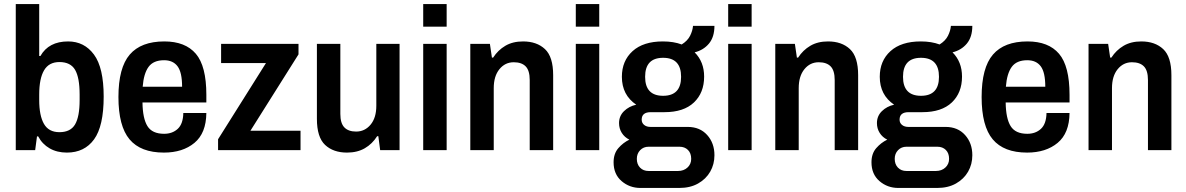

<svg xmlns="http://www.w3.org/2000/svg" viewBox="-20 -743 5870 950"><path d="M311 12Q262 12 225.5 -9Q189 -30 169 -68H163L154 0H58V-723H174V-466H180Q221 -538 317 -538Q397 -538 445 -473Q493 -408 493 -265Q493 -119 445.5 -53.5Q398 12 311 12ZM274 -89Q329 -89 351.5 -127.5Q374 -166 374 -248V-275Q374 -359 351.5 -397.5Q329 -436 274 -436Q222 -436 198 -395Q174 -354 174 -275V-248Q174 -171 197.5 -130Q221 -89 274 -89Z M791 12Q676 12 621 -53.5Q566 -119 566 -263Q566 -408 622 -473Q678 -538 793 -538Q897 -538 949 -477Q1001 -416 1001 -274V-236H685Q686 -157 709.5 -119Q733 -81 792 -81Q833 -81 859.5 -105.5Q886 -130 887 -184H1001Q1000 -84 942 -36Q884 12 791 12ZM686 -314H881Q881 -385 858.5 -415Q836 -445 792 -445Q739 -445 715 -412Q691 -379 686 -314Z M1059 0V-54L1296 -431H1074V-526H1457V-474L1219 -96H1467V0Z M1697 12Q1629 12 1588.5 -26Q1548 -64 1548 -155V-526H1664V-179Q1664 -133 1684 -112.5Q1704 -92 1742 -92Q1785 -92 1813.5 -126Q1842 -160 1842 -220V-526H1957V0H1861L1852 -69H1846Q1822 -31 1785 -9.5Q1748 12 1697 12Z M2074 -611V-723H2190V-611ZM2074 0V-526H2190V0Z M2307 0V-526H2404L2414 -458H2420Q2444 -495 2480.5 -516.5Q2517 -538 2568 -538Q2636 -538 2676.5 -500Q2717 -462 2717 -371V0H2601V-347Q2601 -394 2581 -414.5Q2561 -435 2522 -435Q2479 -435 2451 -400.5Q2423 -366 2423 -307V0Z M2829 -611V-723H2945V-611ZM2829 0V-526H2945V0Z M3149 187Q3095 187 3055.5 153Q3016 119 3016 60Q3016 17 3039.5 -10Q3063 -37 3094 -52Q3070 -64 3056.5 -85.5Q3043 -107 3043 -134Q3043 -169 3067.5 -193Q3092 -217 3128 -225Q3057 -273 3057 -363Q3057 -442 3110 -490Q3163 -538 3260 -538Q3313 -538 3353 -523Q3382 -541 3394.5 -566Q3407 -591 3409 -615H3515Q3515 -560 3488 -527.5Q3461 -495 3417 -484Q3464 -437 3464 -364Q3464 -284 3413.5 -236Q3363 -188 3268 -188H3200Q3155 -188 3155 -151Q3155 -135 3167 -125Q3179 -115 3199 -115H3383Q3443 -115 3479 -75Q3515 -35 3515 25Q3515 70 3494 106.5Q3473 143 3434 165Q3395 187 3341 187ZM3261 -269Q3350 -269 3350 -363Q3350 -457 3261 -457Q3172 -457 3172 -363Q3172 -269 3261 -269ZM3189 103H3335Q3363 103 3381.5 86Q3400 69 3400 43Q3400 15 3384 -1Q3368 -17 3342 -17H3189Q3164 -17 3147.5 0Q3131 17 3131 43Q3131 70 3147 86.5Q3163 103 3189 103Z M3583 -611V-723H3699V-611ZM3583 0V-526H3699V0Z M3816 0V-526H3913L3923 -458H3929Q3953 -495 3989.5 -516.5Q4026 -538 4077 -538Q4145 -538 4185.5 -500Q4226 -462 4226 -371V0H4110V-347Q4110 -394 4090 -414.5Q4070 -435 4031 -435Q3988 -435 3960 -400.5Q3932 -366 3932 -307V0Z M4425 187Q4371 187 4331.5 153Q4292 119 4292 60Q4292 17 4315.5 -10Q4339 -37 4370 -52Q4346 -64 4332.5 -85.5Q4319 -107 4319 -134Q4319 -169 4343.5 -193Q4368 -217 4404 -225Q4333 -273 4333 -363Q4333 -442 4386 -490Q4439 -538 4536 -538Q4589 -538 4629 -523Q4658 -541 4670.5 -566Q4683 -591 4685 -615H4791Q4791 -560 4764 -527.5Q4737 -495 4693 -484Q4740 -437 4740 -364Q4740 -284 4689.5 -236Q4639 -188 4544 -188H4476Q4431 -188 4431 -151Q4431 -135 4443 -125Q4455 -115 4475 -115H4659Q4719 -115 4755 -75Q4791 -35 4791 25Q4791 70 4770 106.5Q4749 143 4710 165Q4671 187 4617 187ZM4537 -269Q4626 -269 4626 -363Q4626 -457 4537 -457Q4448 -457 4448 -363Q4448 -269 4537 -269ZM4465 103H4611Q4639 103 4657.5 86Q4676 69 4676 43Q4676 15 4660 -1Q4644 -17 4618 -17H4465Q4440 -17 4423.5 0Q4407 17 4407 43Q4407 70 4423 86.5Q4439 103 4465 103Z M5062 12Q4947 12 4892 -53.5Q4837 -119 4837 -263Q4837 -408 4893 -473Q4949 -538 5064 -538Q5168 -538 5220 -477Q5272 -416 5272 -274V-236H4956Q4957 -157 4980.5 -119Q5004 -81 5063 -81Q5104 -81 5130.5 -105.5Q5157 -130 5158 -184H5272Q5271 -84 5213 -36Q5155 12 5062 12ZM4957 -314H5152Q5152 -385 5129.5 -415Q5107 -445 5063 -445Q5010 -445 4986 -412Q4962 -379 4957 -314Z M5366 0V-526H5463L5473 -458H5479Q5503 -495 5539.5 -516.5Q5576 -538 5627 -538Q5695 -538 5735.5 -500Q5776 -462 5776 -371V0H5660V-347Q5660 -394 5640 -414.5Q5620 -435 5581 -435Q5538 -435 5510 -400.5Q5482 -366 5482 -307V0Z"/></svg>

Font: Archivo SemiCondensed SemiBold
Style: Regular
Weight: 600
Width: 4
Designer: Hector Gatti
Foundry: Omnibus-Type
Version: Version 2.001; ttfautohint (v1.8.3)